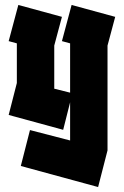

<svg xmlns="http://www.w3.org/2000/svg" viewBox="-20 -520 500 775"><path d="M235 4 15 -56 48 -185V-345L15 -354L54 -500L230 -452L199 -336V-162L263 -146V-345L230 -354L269 -500L445 -452L414 -336V87L376 235L64 150L101 5L263 47V-107Z"/></svg>

Font: Blaka Ink
Style: Regular
Weight: 400
Designer: Mohamed Gaber
Foundry: Kief Type Foundry
Version: Version 1.003; ttfautohint (v1.8.4.7-5d5b)